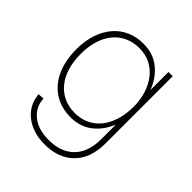

<svg xmlns="http://www.w3.org/2000/svg" viewBox="-194 -669 957 957"><g transform="rotate(45 285.0 -190.0)"><path d="M272 162Q230 162 195 150.5Q160 139 134 118Q108 97 93 68.5Q78 40 76 6L108 4Q111 61 154.5 96.5Q198 132 272 132Q359 132 407 83Q455 34 455 -57V-159Q431 -99 384 -62Q337 -25 269 -25Q219 -25 178.5 -43Q138 -61 109.5 -95Q81 -129 65.5 -177Q50 -225 50 -285Q50 -344 65.5 -391Q81 -438 109.5 -472Q138 -506 178.5 -524Q219 -542 269 -542Q338 -542 386 -502Q434 -462 455 -402V-530H485V-55Q485 47 428.5 104.5Q372 162 272 162ZM269 -55Q311 -55 345.5 -71Q380 -87 404 -117Q428 -147 441.5 -189.5Q455 -232 455 -285Q455 -334 441.5 -375.5Q428 -417 404 -447.5Q380 -478 345.5 -495Q311 -512 269 -512Q226 -512 191.5 -496Q157 -480 132.5 -450.5Q108 -421 95 -379Q82 -337 82 -285Q82 -232 95 -189.5Q108 -147 132.5 -117Q157 -87 191.5 -71Q226 -55 269 -55Z"/></g></svg>

Font: Geist Thin
Style: Regular
Weight: 400
Designer: Basement.studio, Andrés Briganti, Mateo Zaragoza
Foundry: Basement.studio, Vercel, Andrés Briganti, Guido Ferreyra, Mateo Zaragoza
Version: Version 1.401